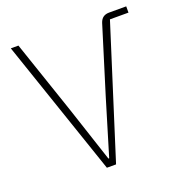

<svg xmlns="http://www.w3.org/2000/svg" viewBox="-126 -811 885 924"><g transform="rotate(-20 316.5 -349.0)"><path d="M313 0H266L28 -698H67L194 -324L288 -39H292L378 -324L483 -663Q489 -681 501 -689.5Q513 -698 531 -698H619V-666H524Z"/></g></svg>

Font: IBM Plex Sans ExtraLight
Style: Regular
Weight: 250
Designer: Mike Abbink, Paul van der Laan, Pieter van Rosmalen
Foundry: Bold Monday
Version: Version 3.201